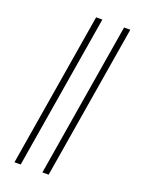

<svg xmlns="http://www.w3.org/2000/svg" viewBox="-176 -905 852 1130"><g transform="rotate(20 250.0 -340.0)"><path d="M238 143 398 -823H437L277 143ZM63 143 223 -823H262L102 143Z"/></g></svg>

Font: Iosevka Extralight
Style: Italic
Weight: 200
Italic angle: -9°
Monospace: yes
Designer: Belleve Invis
Foundry: Belleve Invis
Version: Version 32.5.0; ttfautohint (v1.8.4)